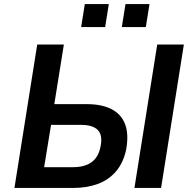

<svg xmlns="http://www.w3.org/2000/svg" viewBox="-20 -924 943 944"><path d="M51 0 163 -705H294L247 -412H407Q480 -412 528 -387.5Q576 -363 595 -313.5Q614 -264 600 -187Q586 -123 550 -81Q514 -39 460.5 -19.5Q407 0 342 0ZM197 -102H339Q396 -102 430 -126.5Q464 -151 474 -202Q486 -258 461.5 -284Q437 -310 379 -310H231ZM641 0 753 -705H884L772 0ZM579 -791 597 -904H715L697 -791ZM379 -791 397 -904H515L497 -791Z"/></svg>

Font: Nunito Sans 7pt SemiCondensed
Style: Bold Italic
Weight: 700
Width: 4
Italic angle: -9°
Designer: Vernon Adams
Foundry: Vernon Adams
Version: Version 3.101;gftools[0.9.27]